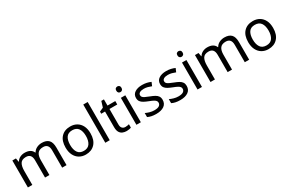

<svg xmlns="http://www.w3.org/2000/svg" viewBox="127 -2029 4920 3308"><g transform="rotate(-30 2586.5 -375.0)"><path d="M673 -546Q764 -546 809 -499.5Q854 -453 854 -349V0H767V-345Q767 -472 658 -472Q580 -472 546.5 -427Q513 -382 513 -296V0H426V-345Q426 -472 316 -472Q235 -472 204 -422Q173 -372 173 -278V0H85V-536H156L169 -463H174Q199 -505 241.5 -525.5Q284 -546 332 -546Q458 -546 496 -456H501Q528 -502 574.5 -524Q621 -546 673 -546Z M1486 -269Q1486 -136 1418.5 -63Q1351 10 1236 10Q1165 10 1109.5 -22.5Q1054 -55 1022 -117.5Q990 -180 990 -269Q990 -402 1057 -474Q1124 -546 1239 -546Q1312 -546 1367.5 -513.5Q1423 -481 1454.5 -419.5Q1486 -358 1486 -269ZM1081 -269Q1081 -174 1118.5 -118.5Q1156 -63 1238 -63Q1319 -63 1357 -118.5Q1395 -174 1395 -269Q1395 -364 1357 -418Q1319 -472 1237 -472Q1155 -472 1118 -418Q1081 -364 1081 -269Z M1713 0H1625V-760H1713Z M2062 -62Q2082 -62 2103 -65.5Q2124 -69 2137 -73V-6Q2123 1 2097 5.5Q2071 10 2047 10Q2005 10 1969.5 -4.5Q1934 -19 1912 -55Q1890 -91 1890 -156V-468H1814V-510L1891 -545L1926 -659H1978V-536H2133V-468H1978V-158Q1978 -109 2001.5 -85.5Q2025 -62 2062 -62Z M2289 -737Q2309 -737 2324.5 -723.5Q2340 -710 2340 -681Q2340 -653 2324.5 -639Q2309 -625 2289 -625Q2267 -625 2252 -639Q2237 -653 2237 -681Q2237 -710 2252 -723.5Q2267 -737 2289 -737ZM2332 -536V0H2244V-536Z M2851 -148Q2851 -70 2793 -30Q2735 10 2637 10Q2581 10 2540.5 1Q2500 -8 2469 -24V-104Q2501 -88 2546.5 -74.5Q2592 -61 2639 -61Q2706 -61 2736 -82.5Q2766 -104 2766 -140Q2766 -160 2755 -176Q2744 -192 2715.5 -208Q2687 -224 2634 -244Q2582 -264 2545 -284Q2508 -304 2488 -332Q2468 -360 2468 -404Q2468 -472 2523.5 -509Q2579 -546 2669 -546Q2718 -546 2760.5 -536.5Q2803 -527 2840 -510L2810 -440Q2776 -454 2739 -464Q2702 -474 2663 -474Q2609 -474 2580.5 -456.5Q2552 -439 2552 -409Q2552 -387 2565 -371.5Q2578 -356 2608.5 -341.5Q2639 -327 2690 -307Q2741 -288 2777 -268Q2813 -248 2832 -219.5Q2851 -191 2851 -148Z M3330 -148Q3330 -70 3272 -30Q3214 10 3116 10Q3060 10 3019.5 1Q2979 -8 2948 -24V-104Q2980 -88 3025.5 -74.5Q3071 -61 3118 -61Q3185 -61 3215 -82.5Q3245 -104 3245 -140Q3245 -160 3234 -176Q3223 -192 3194.5 -208Q3166 -224 3113 -244Q3061 -264 3024 -284Q2987 -304 2967 -332Q2947 -360 2947 -404Q2947 -472 3002.5 -509Q3058 -546 3148 -546Q3197 -546 3239.5 -536.5Q3282 -527 3319 -510L3289 -440Q3255 -454 3218 -464Q3181 -474 3142 -474Q3088 -474 3059.5 -456.5Q3031 -439 3031 -409Q3031 -387 3044 -371.5Q3057 -356 3087.5 -341.5Q3118 -327 3169 -307Q3220 -288 3256 -268Q3292 -248 3311 -219.5Q3330 -191 3330 -148Z M3505 -737Q3525 -737 3540.5 -723.5Q3556 -710 3556 -681Q3556 -653 3540.5 -639Q3525 -625 3505 -625Q3483 -625 3468 -639Q3453 -653 3453 -681Q3453 -710 3468 -723.5Q3483 -737 3505 -737ZM3548 -536V0H3460V-536Z M4306 -546Q4397 -546 4442 -499.5Q4487 -453 4487 -349V0H4400V-345Q4400 -472 4291 -472Q4213 -472 4179.5 -427Q4146 -382 4146 -296V0H4059V-345Q4059 -472 3949 -472Q3868 -472 3837 -422Q3806 -372 3806 -278V0H3718V-536H3789L3802 -463H3807Q3832 -505 3874.5 -525.5Q3917 -546 3965 -546Q4091 -546 4129 -456H4134Q4161 -502 4207.5 -524Q4254 -546 4306 -546Z M5119 -269Q5119 -136 5051.5 -63Q4984 10 4869 10Q4798 10 4742.5 -22.5Q4687 -55 4655 -117.5Q4623 -180 4623 -269Q4623 -402 4690 -474Q4757 -546 4872 -546Q4945 -546 5000.5 -513.5Q5056 -481 5087.5 -419.5Q5119 -358 5119 -269ZM4714 -269Q4714 -174 4751.5 -118.5Q4789 -63 4871 -63Q4952 -63 4990 -118.5Q5028 -174 5028 -269Q5028 -364 4990 -418Q4952 -472 4870 -472Q4788 -472 4751 -418Q4714 -364 4714 -269Z"/></g></svg>

Font: Noto Sans Sharada
Style: Regular
Weight: 400
Designer: Monotype Design Team
Foundry: Monotype Imaging Inc.
Version: Version 2.006; ttfautohint (v1.8.4.7-5d5b)